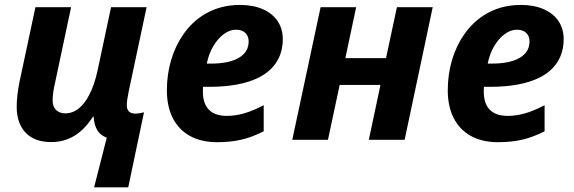

<svg xmlns="http://www.w3.org/2000/svg" viewBox="-20 -576 2363 791"><path d="M365.7 -95.7H363.3Q329.6 -43 286.9 -16.8Q244.1 9.3 190.4 9.3Q123 9.3 85.9 -29.1Q48.8 -67.4 48.8 -136.2Q48.8 -181.6 60.5 -239.3L126 -546.4H272.9L206.5 -233.4Q196.8 -192.4 196.8 -162.1Q196.8 -136.7 211.2 -122.8Q225.6 -108.9 250 -108.9Q278.3 -108.9 303.2 -128.2Q328.1 -147.5 346.7 -183.6Q368.7 -224.1 382.3 -287.1L437.5 -546.4H584L510.3 -199.7Q502.4 -162.6 502.4 -142.1Q502.4 -107.9 539.1 -107.9Q551.8 -107.9 573.2 -113.3L508.3 195.8H367.7L419.9 -8.8Q394 -18.1 380.9 -39.6Q367.7 -61 365.7 -95.7Z M667.5 -204.1Q667.5 -269.5 685.1 -328.9Q702.6 -388.2 735.8 -435.3Q769 -482.4 814 -511.7Q881.3 -555.7 968.8 -555.7Q1022.5 -555.7 1062.3 -538.3Q1102.1 -521 1123.5 -489.3Q1145 -457.5 1145 -415Q1145 -362.3 1120.6 -322.5Q1096.2 -282.7 1048.3 -257.8Q971.7 -218.3 841.8 -218.3H816.4Q815.9 -212.4 815.9 -198.7Q815.9 -148.9 840.8 -123.8Q865.7 -98.6 914.1 -98.6Q950.2 -98.6 986.3 -109.1Q1022.5 -119.6 1066.4 -142.6V-35.2Q1018.6 -10.7 974.1 -0.5Q929.7 9.8 874.5 9.8Q809.6 9.8 763.2 -15.6Q716.8 -41 692.1 -89.1Q667.5 -137.2 667.5 -204.1ZM1004.4 -405.3Q1004.4 -426.8 991 -440.2Q977.5 -453.6 952.1 -453.6Q926.3 -453.6 901.4 -435.1Q876.5 -416.5 857.9 -384.5Q839.4 -352.5 832 -314H849.1Q923.8 -314 964.1 -337.9Q1004.4 -361.8 1004.4 -405.3Z M1300.8 -546.4H1447.3L1402.8 -336.4H1570.3L1615.2 -546.4H1762.7L1647 0H1499.5L1547.4 -226.1H1379.4L1331.1 0H1184.1Z M1824.7 -204.1Q1824.7 -269.5 1842.3 -328.9Q1859.9 -388.2 1893.1 -435.3Q1926.3 -482.4 1971.2 -511.7Q2038.6 -555.7 2126 -555.7Q2179.7 -555.7 2219.5 -538.3Q2259.3 -521 2280.8 -489.3Q2302.2 -457.5 2302.2 -415Q2302.2 -362.3 2277.8 -322.5Q2253.4 -282.7 2205.6 -257.8Q2128.9 -218.3 1999 -218.3H1973.6Q1973.1 -212.4 1973.1 -198.7Q1973.1 -148.9 1998 -123.8Q2022.9 -98.6 2071.3 -98.6Q2107.4 -98.6 2143.6 -109.1Q2179.7 -119.6 2223.6 -142.6V-35.2Q2175.8 -10.7 2131.3 -0.5Q2086.9 9.8 2031.7 9.8Q1966.8 9.8 1920.4 -15.6Q1874 -41 1849.4 -89.1Q1824.7 -137.2 1824.7 -204.1ZM2161.6 -405.3Q2161.6 -426.8 2148.2 -440.2Q2134.8 -453.6 2109.4 -453.6Q2083.5 -453.6 2058.6 -435.1Q2033.7 -416.5 2015.1 -384.5Q1996.6 -352.5 1989.3 -314H2006.3Q2081.1 -314 2121.3 -337.9Q2161.6 -361.8 2161.6 -405.3Z"/></svg>

Font: Viking Open Sans
Style: Bold Italic
Weight: 700
Italic angle: -12°
Foundry: Ascender Corporation
Version: Version 2.000